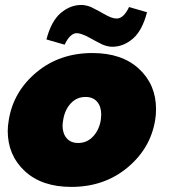

<svg xmlns="http://www.w3.org/2000/svg" viewBox="-20 -728 673 765"><path d="M304.2 -708.3Q315 -708.3 325.8 -705.4Q336.7 -702.5 343.3 -699.6Q350 -696.7 360.4 -690.8Q370.8 -685 375 -683.3Q376.7 -682.5 393.3 -672.9Q410 -663.3 422.1 -658.8Q434.2 -654.2 445 -654.2Q472.5 -654.2 494.2 -700L565.8 -679.2Q546.7 -605.8 509.2 -573.8Q471.7 -541.7 427.5 -541.7Q416.7 -541.7 405.8 -544.6Q395 -547.5 388.3 -550.4Q381.7 -553.3 371.2 -559.2Q360.8 -565 356.7 -566.7Q353.3 -568.3 342.5 -574.6Q331.7 -580.8 323.8 -584.6Q315.8 -588.3 305 -592.1Q294.2 -595.8 285.8 -595.8Q259.2 -595.8 237.5 -550L165 -570.8Q184.2 -644.2 222.1 -676.2Q260 -708.3 304.2 -708.3ZM10.8 -206.7Q10.8 -225 15 -250Q33.3 -363.3 125.4 -440Q217.5 -516.7 348.3 -516.7Q465.8 -516.7 533.8 -453.8Q601.7 -390.8 601.7 -293.3Q601.7 -270 598.3 -250Q580 -136.7 487.5 -60Q395 16.7 264.2 16.7Q146.7 16.7 78.8 -46.2Q10.8 -109.2 10.8 -206.7ZM229.2 -228.3Q229.2 -196.7 245.4 -177.5Q261.7 -158.3 291.7 -158.3Q326.7 -158.3 350.8 -184.2Q375 -210 381.7 -250Q383.3 -265 383.3 -271.7Q383.3 -303.3 367.1 -322.5Q350.8 -341.7 320.8 -341.7Q285.8 -341.7 262.1 -316.2Q238.3 -290.8 231.7 -250Q231.7 -249.2 230.4 -240.8Q229.2 -232.5 229.2 -228.3Z"/></svg>

Font: BoonTook
Style: Italic
Weight: 400
Italic angle: -9°
Designer: Sungsit Sawaiwan
Foundry: FontUni
Version: Version 3.0